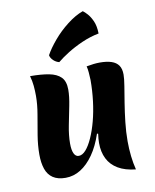

<svg xmlns="http://www.w3.org/2000/svg" viewBox="-95 -939 835 1033"><g transform="rotate(-10 322.0 -423.0)"><path d="M563 21Q505 15 467 -7.5Q429 -30 410.5 -67Q392 -104 392 -153Q392 -165 393 -176.5Q394 -188 396 -203L390 -205Q368 -139 336 -93.5Q304 -48 265.5 -24Q227 0 183 0Q141 0 114.5 -17.5Q88 -35 76.5 -68.5Q65 -102 65 -148Q65 -198 74 -252.5Q83 -307 92.5 -361Q102 -415 102 -462Q102 -490 99.5 -517Q97 -544 89 -572Q149 -572 191.5 -564Q234 -556 256.5 -533.5Q279 -511 279 -465Q279 -428 269 -378Q259 -328 248.5 -275Q238 -222 238 -177Q238 -142 247 -123Q256 -104 273 -104Q293 -104 312 -125.5Q331 -147 348.5 -186Q366 -225 379 -274.5Q392 -324 399 -380.5Q406 -437 406 -495Q405 -518 403.5 -537Q402 -556 398 -571Q419 -575 437 -577Q455 -579 471 -579Q509 -579 534.5 -570.5Q560 -562 573 -543.5Q586 -525 586 -493Q586 -471 579.5 -431.5Q573 -392 565 -342.5Q557 -293 551 -239.5Q545 -186 545 -136Q545 -94 549.5 -54Q554 -14 563 21ZM209 -665Q228 -700 263 -741.5Q298 -783 342.5 -817.5Q387 -852 429 -867Q439 -860 453 -844.5Q467 -829 479 -802.5Q491 -776 492 -734Q445 -725 399.5 -705Q354 -685 317.5 -662Q281 -639 257 -619Q240 -623 226 -636Q212 -649 209 -665Z"/></g></svg>

Font: Merienda ExtraBold
Style: Regular
Weight: 800
Designer: Eduardo Rodriguez Tunni
Foundry: Eduardo Rodriguez Tunni
Version: Version 2.001